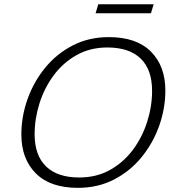

<svg xmlns="http://www.w3.org/2000/svg" viewBox="-20 -896 842 926"><path d="M777.5 -459.5Q777.5 -373.5 748 -290Q718.5 -206.5 663.5 -138.8Q608.5 -71 530.5 -30.5Q452.5 10 355.5 10Q222.5 10 152.8 -59.8Q83 -129.5 83 -247.5Q83 -333.5 112.5 -417Q142 -500.5 197 -568.2Q252 -636 330 -676.5Q408 -717 505 -717Q638 -717 707.8 -647.2Q777.5 -577.5 777.5 -459.5ZM147 -249Q147 -146.5 202.2 -93.2Q257.5 -40 362 -40Q446 -40 511.2 -76.8Q576.5 -113.5 621.5 -174.2Q666.5 -235 690 -309.2Q713.5 -383.5 713.5 -458Q713.5 -560.5 658.2 -613.8Q603 -667 498 -667Q414.5 -667 349.2 -630.2Q284 -593.5 239 -532.8Q194 -472 170.5 -397.8Q147 -323.5 147 -249ZM441 -832 454 -875.5H721L708 -832Z"/></svg>

Font: Newsreader 6pt Light
Style: Italic
Weight: 300
Italic angle: -17°
Designer: Hugues Gentile
Foundry: Production Type
Version: Version 1.003; ttfautohint (v1.8.3)